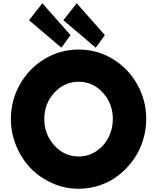

<svg xmlns="http://www.w3.org/2000/svg" viewBox="-20 -1144 970 1179"><path d="M158.2 -1020 240.2 -1124 413.1 -928.2 356.9 -851.1ZM369.1 -1020 451.2 -1124 624 -928.2 567.9 -851.1ZM46.9 -413.1Q46.9 -527.3 102.1 -625.5Q157.2 -723.6 253.2 -781.7Q349.1 -839.8 462.9 -839.8Q576.7 -839.8 672.4 -781.7Q768.1 -723.6 823 -625.5Q877.9 -527.3 877.9 -413.1Q877.9 -344.7 857.2 -279.8Q836.4 -214.8 798.3 -161.9Q760.3 -108.9 709.5 -68.8Q658.7 -28.8 595 -6.8Q531.2 15.1 462.9 15.1Q377.9 15.1 300.5 -19.3Q223.1 -53.7 167.7 -111.6Q112.3 -169.4 79.6 -248.5Q46.9 -327.6 46.9 -413.1ZM462.9 -183.1Q521 -183.1 569.3 -214.4Q617.7 -245.6 645.3 -298.3Q672.9 -351.1 672.9 -413.1Q672.9 -507.3 611.8 -574.7Q550.8 -642.1 462.9 -642.1Q375 -642.1 313.5 -574.7Q252 -507.3 252 -413.1Q252 -318.8 313.5 -251Q375 -183.1 462.9 -183.1Z"/></svg>

Font: Hussar Preview
Style: Bold
Weight: 700
Foundry: Cannot Into Space Fonts, PlusOne Fonts
Version: Version 2.29RC2 "Millennial"